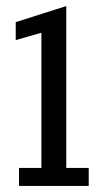

<svg xmlns="http://www.w3.org/2000/svg" viewBox="-20 -613 344 633"><path d="M42.6 0V-59.3H116.5V-505.1L31.9 -480.8V-540.1L198.5 -593V-59.3H272.5V0Z"/></svg>

Font: Rokkitt SemiBold
Style: Regular
Weight: 600
Designer: Vernon Adams
Foundry: Vernon Adams
Version: Version 3.103